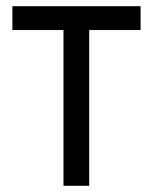

<svg xmlns="http://www.w3.org/2000/svg" viewBox="-20 -600 499 620"><path d="M20 -503H185V0H268V-503H434V-580H20Z"/></svg>

Font: Charger Pro
Style: BdNar
Weight: 700
Designer: Jasper
Foundry: Cannot Into Space Fonts
Version: Version 1.09